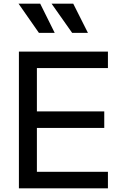

<svg xmlns="http://www.w3.org/2000/svg" viewBox="-20 -1026 646 1046"><path d="M83 0H568V-90H181V-329H548V-419H181V-655H568V-745H83ZM81 -1006 192 -847H278L199 -1006ZM261 -1006 373 -847H459L379 -1006Z"/></svg>

Font: Mluvka Medium
Style: Regular
Weight: 500
Designer: Modified by Jiří Krblich, Original typeface by Gumpita Rahayu
Foundry: Gumpita Rahayu & Jiří Krblich
Version: Version 2.000;Glyphs 3.1.1 (3134)